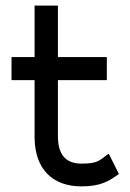

<svg xmlns="http://www.w3.org/2000/svg" viewBox="-20 -652 464 683"><path d="M21 -367H103V-160C105 -50 167 11 270 11C339 11 367 -8 400 -31L403 -33L367 -105L362 -102C333 -81 328 -70 270 -70C212 -70 186 -104 186 -168V-367H360V-449H186V-632H103V-449H21Z"/></svg>

Font: Charger Pro
Style: BdNar
Weight: 700
Designer: Jasper
Foundry: Cannot Into Space Fonts
Version: Version 1.09